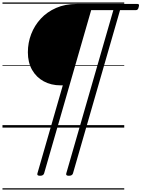

<svg xmlns="http://www.w3.org/2000/svg" viewBox="-20 -1030 1142 1550"><path d="M303 389Q276 389 282 370L487 -341H469Q393 -341 333 -373.5Q273 -406 239 -466Q205 -526 205 -608Q205 -685 232 -755Q259 -825 309.5 -879.5Q360 -934 433 -966Q506 -998 599 -998H1090Q1099 -998 1101.5 -992.5Q1104 -987 1100 -974Q1097 -959 1091 -953.5Q1085 -948 1076 -948H949L569 370Q563 389 536 389Q509 389 515 370L895 -948H716L336 370Q330 389 303 389ZM0 490H983V500H0ZM0 -20H983V0H0ZM0 -505H983V-500H0ZM0 -1010H983V-1000H0Z"/></svg>

Font: Playwrite AU QLD Guides
Style: Regular
Weight: 400
Designer: Veronika Burian, José Scaglione
Foundry: TypeTogether
Version: Version 1.003